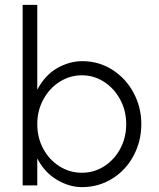

<svg xmlns="http://www.w3.org/2000/svg" viewBox="-20 -761 653 788"><path d="M498 -252Q498 -307 473 -353Q448 -399 406.5 -425.5Q365 -452 316 -452Q267 -452 225 -425.5Q183 -399 158 -353Q133 -307 133 -252Q133 -196 157.5 -150.5Q182 -105 224 -78.5Q266 -52 316 -52Q366 -52 407.5 -78.5Q449 -105 473.5 -150.5Q498 -196 498 -252ZM73 -741H133V-393Q165 -453 215 -481.5Q265 -510 318 -510Q385 -510 440.5 -475Q496 -440 528 -380.5Q560 -321 560 -252Q560 -182 528.5 -122.5Q497 -63 441 -28Q385 7 316 7Q264 7 213 -23.5Q162 -54 133 -111V0H73Z"/></svg>

Font: SUIT Light
Style: Regular
Weight: 300
Designer: Sunn Youn; Korean Glyphs from Source Han Sans (Sandoll Communications; Soo-young Jang, Joo-yeon Kang)
Foundry: Sunn
Version: Version 1.006